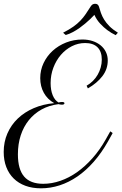

<svg xmlns="http://www.w3.org/2000/svg" viewBox="-20 -999 657 1037"><path d="M295.9 -436.5Q245.6 -430.2 205.1 -408Q164.6 -385.7 136 -350.3Q107.4 -314.9 92 -268.1Q76.7 -221.2 76.7 -165.5Q76.7 -84.5 110.4 -45.4Q144 -6.3 213.4 -6.3Q259.8 -6.3 306.4 -22.5Q353 -38.6 396.5 -69.3Q439.9 -100.1 479.2 -144.3Q518.6 -188.5 550.3 -244.6L575.7 -289.6L588.4 -280.3L563.5 -235.4Q527.8 -172.4 486.1 -125Q444.3 -77.6 398.2 -45.9Q352.1 -14.2 302.2 2Q252.4 18.1 201.2 18.1Q154.3 18.1 117.2 4.4Q80.1 -9.3 54 -34.9Q27.8 -60.5 13.9 -96.9Q0 -133.3 0 -178.2Q0 -232.4 20 -278.3Q40 -324.2 75.9 -358.6Q111.8 -393.1 162.1 -414.8Q212.4 -436.5 272.9 -441.9Q236.3 -462.4 216.8 -497.6Q197.3 -532.7 197.3 -577.1Q197.3 -620.1 215.3 -658.2Q233.4 -696.3 264.4 -724.6Q295.4 -752.9 336.9 -769.3Q378.4 -785.6 425.3 -785.6Q455.1 -785.6 480.2 -777.3Q505.4 -769 523.7 -753.9Q542 -738.8 552 -718Q562 -697.3 562 -672.4Q562 -625.5 533 -587.6Q503.9 -549.8 454.6 -521.5L447.8 -536.1Q466.8 -546.9 481.9 -562Q497.1 -577.1 507.6 -595.5Q518.1 -613.8 523.9 -634.5Q529.8 -655.3 529.8 -676.8Q529.8 -720.7 506.6 -743.7Q483.4 -766.6 439.9 -766.6Q401.9 -766.6 367.9 -749.3Q334 -731.9 308.6 -702.4Q283.2 -672.9 268.3 -633.5Q253.4 -594.2 253.4 -550.3Q253.4 -512.2 264.6 -484.6Q275.9 -457 296.4 -445.3Q298.8 -446.3 304.2 -447.3Q309.6 -448.2 314.5 -448.2Q328.1 -448.2 328.1 -441.4Q328.1 -433.6 314 -433.6Q309.1 -433.6 304.2 -434.6Q299.3 -435.5 295.9 -436.5ZM470.2 -964.8Q475.6 -973.1 481.4 -975.8Q487.3 -978.5 493.7 -978.5Q502.4 -978.5 507.1 -974.6Q511.7 -970.7 514.2 -963.9Q519 -946.8 525.1 -929.2Q531.2 -911.6 542.2 -893.6Q553.2 -875.5 570.8 -857.7Q588.4 -839.8 616.7 -822.3Q616.2 -821.8 614.5 -819.8Q612.8 -817.9 610.4 -815.4Q607.9 -812.5 605 -809.1Q581.1 -820.3 559.6 -836.4Q541 -850.1 521.7 -870.6Q502.4 -891.1 489.7 -918.9Q489.7 -918.9 483.6 -912.4Q477.5 -905.8 466.8 -895.5Q456.1 -885.3 441.4 -872.8Q426.8 -860.4 409.7 -848.1Q392.6 -835.9 373.5 -825.7Q354.5 -815.4 335.4 -810.1Q335 -810.1 332.8 -811.8Q330.6 -813.5 328.1 -815.9Q325.2 -818.4 320.8 -822.3Q354 -839.4 376 -855Q397.9 -870.6 414.1 -887.5Q430.2 -904.3 442.9 -923.1Q455.6 -941.9 470.2 -964.8Z"/></svg>

Font: Petit Formal Script
Style: Regular
Weight: 400
Version: Version 1.001; ttfautohint (v0.8) -G 200 -r 50